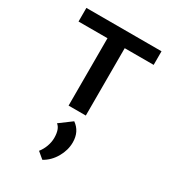

<svg xmlns="http://www.w3.org/2000/svg" viewBox="-188 -567 860 965"><g transform="rotate(30 242.0 -84.0)"><path d="M460 -391H292V0H192V-391H24V-470H460ZM303 150Q303 195 278.5 237.5Q254 280 214 302L177 271Q193 251 202 226Q211 201 211 177Q211 125 186 106L256 54Q303 87 303 150Z"/></g></svg>

Font: Ysabeau SC Semibold
Style: Regular
Weight: 600
Designer: Christian Thalmann (Catharsis Fonts)
Version: Version 0.003